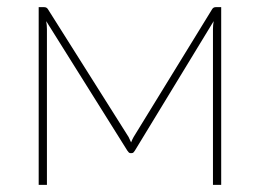

<svg xmlns="http://www.w3.org/2000/svg" viewBox="-20 -516 726 536"><path d="M346 -118.5Q347.5 -122 349 -125.8Q350.5 -129.5 353 -133.5L572 -490Q575.5 -496 582 -496H597.5V0H574.5V-434.5Q574.5 -439.5 575 -445.5Q575.5 -451.5 576.5 -457L356.5 -95.5Q355 -93 353 -90.8Q351 -88.5 347.5 -88.5H344Q341.5 -88.5 339.2 -90.8Q337 -93 335.5 -95.5L109 -457Q110 -451.5 110.5 -445.5Q111 -439.5 111 -434.5V0H88V-496H103.5Q110.5 -496 114 -490L339 -133.5Z"/></svg>

Font: Lato Thin
Style: Regular
Weight: 200
Designer: Lukasz Dziedzic
Foundry: tyPoland Lukasz Dziedzic
Version: Version 2.007; 2014-02-27